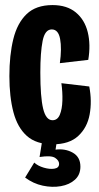

<svg xmlns="http://www.w3.org/2000/svg" viewBox="-20 -558 389 757"><path d="M188 11Q123 11 86 -22Q49 -55 33 -115.5Q17 -176 17 -258Q17 -341 32.5 -404Q48 -467 85 -502.5Q122 -538 187 -538Q244 -538 279 -509Q314 -480 326 -431Q338 -382 328 -322L216 -309Q224 -367 217 -404.5Q210 -442 184 -442Q157 -442 148 -396.5Q139 -351 139 -272Q139 -176 150 -130Q161 -84 187 -84Q207 -84 216 -106Q225 -128 226 -161.5Q227 -195 222 -230L332 -217Q343 -159 333.5 -107Q324 -55 288.5 -22Q253 11 188 11ZM79 142 115 83Q129 96 152.5 103Q176 110 194.5 107Q213 104 213 88Q213 75 197.5 64.5Q182 54 136 61L147 -7H205L199 32Q237 27 267 44Q297 61 297 99Q297 131 275.5 150.5Q254 170 220 176Q186 182 148.5 174Q111 166 79 142Z"/></svg>

Font: Bricolage Grotesque 96pt Condensed SemiBold
Style: Regular
Weight: 600
Width: 3
Designer: Mathieu Triay
Foundry: Atelier Triay
Version: Version 1.001; ttfautohint (v1.8.4.7-5d5b);gftools[0.9.33.de